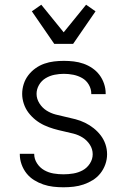

<svg xmlns="http://www.w3.org/2000/svg" viewBox="-20 -786 540 814"><path d="M249 8Q227 8 205.5 5.5Q184 3 163.5 -4Q143 -11 124.5 -22.5Q106 -34 92.5 -51Q79 -68 71.5 -89Q64 -110 64 -131V-134H125V-133Q125 -112 137 -93.5Q149 -75 167.5 -64.5Q186 -54 207 -50.5Q228 -47 249 -47Q270 -47 291 -50.5Q312 -54 330.5 -64Q349 -74 361 -92.5Q373 -111 373 -132Q373 -154 361 -172.5Q349 -191 331 -202.5Q313 -214 291.5 -219.5Q270 -225 249 -229.5Q228 -234 207.5 -240Q187 -246 167.5 -255Q148 -264 131 -277.5Q114 -291 101 -308Q88 -325 81 -346Q74 -367 74 -388Q74 -409 80.5 -429.5Q87 -450 100 -467Q113 -484 130.5 -496.5Q148 -509 168 -516Q188 -523 209 -525.5Q230 -528 251 -528Q272 -528 293 -525.5Q314 -523 334 -516Q354 -509 371.5 -497Q389 -485 401.5 -468.5Q414 -452 421 -431.5Q428 -411 428 -390V-387H367V-389Q367 -409 356.5 -427Q346 -445 328.5 -455Q311 -465 291 -469Q271 -473 251 -473Q231 -473 211 -469Q191 -465 173.5 -454.5Q156 -444 145.5 -426Q135 -408 135 -388Q135 -367 147 -348Q159 -329 177 -317.5Q195 -306 216 -300.5Q237 -295 258 -290.5Q279 -286 300 -280.5Q321 -275 340.5 -265.5Q360 -256 377 -242.5Q394 -229 407 -212Q420 -195 427 -174.5Q434 -154 434 -132Q434 -110 426.5 -89Q419 -68 405.5 -51Q392 -34 373.5 -22.5Q355 -11 334.5 -4Q314 3 292.5 5.5Q271 8 249 8ZM210 -600 115 -738 155 -766 250 -649 345 -766 385 -738 290 -600Z"/></svg>

Font: Iosevka SS18 Light
Style: Regular
Weight: 300
Monospace: yes
Designer: Belleve Invis
Foundry: Belleve Invis
Version: Version 25.1.1; ttfautohint (v1.8.4)